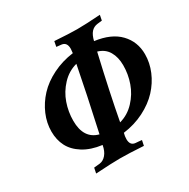

<svg xmlns="http://www.w3.org/2000/svg" viewBox="-164 -887 1027 1041"><g transform="rotate(-30 349.5 -366.5)"><path d="M298.8 -4.9Q250.5 -4.9 146 1.5L152.8 -31.7L189 -35.2Q212.4 -38.1 230 -58.8Q247.6 -79.6 253.9 -115.2Q185.1 -124 138.4 -153.3Q91.8 -182.6 70.8 -223.6Q49.8 -264.6 49.8 -316.4Q49.8 -370.1 71.8 -421.6Q93.8 -473.1 133.3 -515.6Q172.9 -558.1 232.7 -587.9Q292.5 -617.7 362.8 -627V-627.4Q365.2 -649.4 365.2 -653.8Q365.2 -693.8 333.5 -697.8L302.2 -701.2L308.6 -733.9Q402.8 -727.5 448.2 -727.5Q498.5 -727.5 593.8 -733.9L587.4 -701.2L558.1 -697.8Q534.2 -694.8 518.8 -677.7Q503.4 -660.6 495.1 -626Q596.2 -612.8 647.7 -558.8Q699.2 -504.9 699.2 -426.8Q699.2 -373 677.5 -321.3Q655.8 -269.5 616.5 -227.1Q577.1 -184.6 517.6 -154.3Q458 -124 386.7 -114.7Q381.3 -95.7 381.3 -77.6Q381.3 -38.1 413.6 -35.2H413.1Q416 -35.2 432.1 -33.7Q448.2 -32.2 452.1 -31.7L445.3 1Q350.6 -4.9 298.8 -4.9ZM268.1 -173.3Q319.8 -407.2 350.6 -567.4Q296.9 -553.2 257.6 -511.2Q218.3 -469.2 200 -416.5Q181.6 -363.8 181.6 -307.6Q181.6 -196.3 268.1 -173.3ZM566.9 -433.6Q566.9 -484.4 546.1 -520Q525.4 -555.7 481.4 -568.4Q427.7 -336.9 397.5 -173.8Q451.2 -188.5 490.5 -230.5Q529.8 -272.5 548.3 -325Q566.9 -377.4 566.9 -433.6Z"/></g></svg>

Font: Flanker
Style: Bold Italic
Weight: 700
Italic angle: -12°
Designer: Flanker
Version: Version 2.000